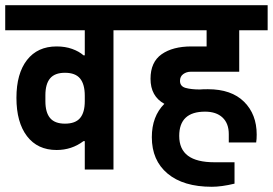

<svg xmlns="http://www.w3.org/2000/svg" viewBox="-30 -650 1046 736"><path d="M495 -534H405V0H295V-109H290Q245 -75 187 -75Q114 -75 73.5 -128Q33 -181 33 -275Q33 -368 73.5 -420Q114 -472 187 -472Q220 -472 246.5 -462.5Q273 -453 290 -438H295V-534H-10V-630H495ZM295 -262V-283Q295 -327 277 -349Q259 -371 219 -371Q180 -371 162 -349.5Q144 -328 144 -285V-262Q144 -219 162 -197.5Q180 -176 219 -176Q259 -176 277 -197.5Q295 -219 295 -262Z M660 -340Q660 -319 681.5 -313Q703 -307 736 -307Q746 -308 767 -308Q857 -308 905.5 -260Q954 -212 954 -134Q954 -116 952 -104H847V-136Q847 -177 823 -199.5Q799 -222 756 -222Q657 -222 657 -129Q657 -78 690.5 -53Q724 -28 792 -28H869V54Q819 66 782 66Q673 66 612.5 15.5Q552 -35 552 -124Q552 -204 600 -252Q547 -281 547 -348Q547 -412 589.5 -442Q632 -472 704 -472H762V-534H475V-630H996V-534H887V-375H701Q685 -375 672.5 -366Q660 -357 660 -340Z"/></svg>

Font: Pragati Narrow
Style: Bold
Weight: 700
Designer: Hector Gatti, Marcela Romero, Pablo Cosgaya and Nicolas Silva
Foundry: Omnibus-Type
Version: Version 1.010; ttfautohint (v1.3)